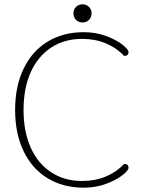

<svg xmlns="http://www.w3.org/2000/svg" viewBox="-20 -859 665 889"><path d="M50 -350Q50 -459 89 -540.5Q128 -622 200 -666Q272 -710 368 -710Q423 -710 470.5 -692.5Q518 -675 546.5 -652.5Q575 -630 575 -618Q575 -600 555 -600Q519 -638 469.5 -658.5Q420 -679 360 -679Q278 -679 216.5 -638.5Q155 -598 122 -524Q89 -450 89 -350Q89 -250 122 -176Q155 -102 216.5 -61.5Q278 -21 360 -21Q420 -21 469.5 -41.5Q519 -62 555 -100Q575 -100 575 -82Q575 -70 546.5 -47.5Q518 -25 470.5 -7.5Q423 10 368 10Q272 10 200 -34Q128 -78 89 -159.5Q50 -241 50 -350ZM320 -797Q320 -815 332 -827Q344 -839 362 -839Q380 -839 392 -827Q404 -815 404 -797Q404 -779 392 -767Q380 -755 362 -755Q344 -755 332 -767Q320 -779 320 -797Z"/></svg>

Font: Thasadith
Style: Regular
Weight: 400
Designer: Cadson Demak Co.,Ltd.
Foundry: Cadson Demak Co.,Ltd.
Version: Version 1.000; ttfautohint (v1.6)